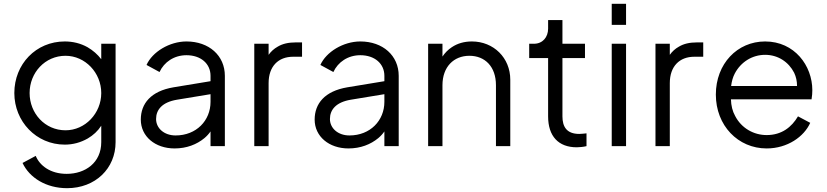

<svg xmlns="http://www.w3.org/2000/svg" viewBox="-20 -765 4327 1005"><path d="M331 220C479 220 585 117 585 -21V-536H510V-455C491 -480 467 -501 438 -518C402 -538 362 -548 319 -548C168 -548 55 -429 55 -278C55 -129 170 -8 319 -8C362 -8 402 -19 439 -40C468 -57 492 -79 510 -107V-21C510 87 426 145 329 145C244 145 188 102 167 51L98 88C134 165 221 220 331 220ZM323 -83C215 -83 135 -172 135 -278C135 -385 216 -473 323 -473C426 -473 510 -384 510 -278C510 -172 426 -83 323 -83Z M894 12C957 12 1010 -9 1050 -42C1063 -53 1073 -64 1082 -77V0H1157V-368C1157 -474 1074 -548 956 -548C867 -548 777 -493 747 -425L815 -388C839 -440 891 -476 956 -476C1031 -476 1082 -432 1082 -368V-340L888 -308C770 -288 717 -223 717 -139C717 -51 792 12 894 12ZM1082 -272V-232C1082 -134 1008 -56 899 -56C839 -56 797 -94 797 -142C797 -191 829 -230 906 -243Z M1386 0V-330C1386 -418 1437 -468 1514 -468H1561V-543H1527C1490 -543 1459 -536 1434 -521C1414 -510 1398 -495 1386 -478V-536H1311V0Z M1804 12C1867 12 1920 -9 1960 -42C1973 -53 1983 -64 1992 -77V0H2067V-368C2067 -474 1984 -548 1866 -548C1777 -548 1687 -493 1657 -425L1725 -388C1749 -440 1801 -476 1866 -476C1941 -476 1992 -432 1992 -368V-340L1798 -308C1680 -288 1627 -223 1627 -139C1627 -51 1702 12 1804 12ZM1992 -272V-232C1992 -134 1918 -56 1809 -56C1749 -56 1707 -94 1707 -142C1707 -191 1739 -230 1816 -243Z M2296 0V-319C2296 -415 2355 -473 2437 -473C2519 -473 2576 -416 2576 -319V0H2651V-348C2651 -462 2564 -548 2450 -548C2410 -548 2375 -538 2345 -518C2325 -505 2309 -488 2296 -469V-536H2221V0Z M2999 6C3011 6 3034 4 3050 0V-67C3039 -66 3023 -64 3012 -64C2945 -64 2924 -103 2924 -156V-461H3042V-536H2924V-660H2849V-615C2849 -570 2820 -536 2775 -536H2750V-461H2849V-156C2849 -52 2903 6 2999 6Z M3257 -635V-745H3182V-635ZM3257 0V-536H3182V0Z M3486 0V-330C3486 -418 3537 -468 3614 -468H3661V-543H3627C3590 -543 3559 -536 3534 -521C3514 -510 3498 -495 3486 -478V-536H3411V0Z M3993 12C4102 12 4189 -50 4221 -122L4157 -156C4124 -100 4072 -58 3993 -58C3925 -58 3861 -94 3828 -158C3814 -183 3807 -212 3806 -245H4228C4231 -262 4232 -280 4232 -293C4232 -421 4139 -548 3985 -548C3839 -548 3727 -431 3727 -270C3727 -108 3843 12 3993 12ZM3807 -315C3810 -339 3816 -361 3826 -380C3858 -441 3918 -478 3985 -478C4052 -478 4108 -441 4137 -384C4147 -363 4152 -340 4152 -315Z"/></svg>

Font: Plus Jakarta Sans
Style: Regular
Weight: 400
Designer: Gumpita Rahayu
Foundry: Tokotype
Version: Version 2.071;gftools[0.9.30]